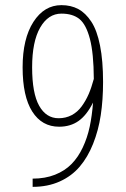

<svg xmlns="http://www.w3.org/2000/svg" viewBox="-20 -727 490 747"><path d="M219 -707Q256 -707 284.5 -691.8Q313 -676.5 335.2 -642.8Q357.5 -609 369.2 -549.8Q381 -490.5 381 -408Q381 -338.5 372 -279Q363 -219.5 342.2 -167.5Q321.5 -115.5 290.2 -78.8Q259 -42 212.5 -21Q166 0 107 0V-32Q155.5 -32 194 -47.2Q232.5 -62.5 258.2 -88.8Q284 -115 302 -153.2Q320 -191.5 329 -234Q338 -276.5 342 -328Q317.5 -279 285.8 -256.5Q254 -234 210 -234Q143 -234 105.5 -293Q68 -352 68 -465Q68 -576.5 110 -641.8Q152 -707 219 -707ZM105 -465Q105 -364.5 132.2 -315.8Q159.5 -267 208 -267Q236 -267 258.8 -279Q281.5 -291 297.8 -313.2Q314 -335.5 325 -361Q336 -386.5 345 -420Q344.5 -519.5 329.8 -575.8Q315 -632 289 -653Q263 -674 219 -674Q167.5 -674 136.2 -619.5Q105 -565 105 -465Z"/></svg>

Font: League Mono Condensed Thin
Style: Regular
Weight: 100
Width: 1
Designer: Tyler Finck
Foundry: The League of Moveable Type / Tyler Finck
Version: Version 2.210